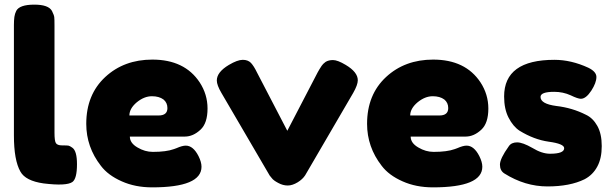

<svg xmlns="http://www.w3.org/2000/svg" viewBox="-20 -795 2640 828"><path d="M40 -211Q40 -104 68 -55Q90 -15 168 -4Q266 8 292 -10Q312 -24 312 -87Q312 -144 292 -158Q281 -166 275 -167Q270 -168 248 -168Q227 -168 221 -178Q215 -187 215 -223V-686Q215 -713 214 -721Q213 -730 204 -748Q189 -775 128 -775Q64 -775 50 -748Q44 -736 42 -722Q40 -706 40 -687Z M875 -327Q875 -388 841 -440Q776 -538 637 -538Q515 -538 434 -463Q352 -387 352 -261Q352 -161 415 -80Q446 -39 505 -13Q563 13 636 13Q849 13 849 -76Q849 -96 836 -122Q813 -167 781 -167Q766 -167 741 -156L730 -152Q697 -140 639 -140Q605 -140 573 -159Q540 -178 540 -206H777Q813 -206 845 -236Q875 -264 875 -327ZM538 -297Q538 -327 570 -354Q602 -380 635 -380Q666 -380 685 -366Q702 -352 702 -329Q702 -297 664 -297Z M1471 -515Q1436 -536 1416 -536Q1397 -536 1384 -528Q1372 -519 1367 -511Q1357 -496 1350 -483L1219 -231L1088 -483Q1075 -510 1062 -524Q1049 -537 1027 -537Q1004 -537 967 -515Q915 -484 915 -448Q915 -428 935 -394L1143 -38L1152 -27Q1159 -17 1180 -6Q1200 5 1221 5Q1241 5 1264 -9Q1285 -22 1296 -39L1503 -394Q1523 -429 1523 -449Q1523 -484 1471 -515Z M2086 -327Q2086 -388 2052 -440Q1987 -538 1848 -538Q1726 -538 1645 -463Q1563 -387 1563 -261Q1563 -161 1626 -80Q1657 -39 1716 -13Q1774 13 1847 13Q2060 13 2060 -76Q2060 -96 2047 -122Q2024 -167 1992 -167Q1977 -167 1952 -156L1941 -152Q1908 -140 1850 -140Q1816 -140 1784 -159Q1751 -178 1751 -206H1988Q2024 -206 2056 -236Q2086 -264 2086 -327ZM1749 -297Q1749 -327 1781 -354Q1813 -380 1846 -380Q1877 -380 1896 -366Q1913 -352 1913 -329Q1913 -297 1875 -297Z M2155 -47Q2244 9 2341 9Q2438 9 2501 -22Q2537 -41 2556 -77Q2575 -112 2575 -165Q2575 -218 2556 -252Q2537 -286 2507 -300Q2448 -330 2379 -338Q2311 -347 2311 -377Q2311 -399 2370 -399Q2408 -399 2441 -384Q2472 -369 2485 -369Q2507 -369 2530 -404Q2552 -438 2552 -463Q2552 -486 2517 -503Q2443 -537 2371 -537Q2154 -537 2154 -379Q2154 -325 2173 -288Q2193 -249 2221 -231Q2283 -193 2346 -184Q2413 -175 2413 -156Q2413 -132 2352 -132Q2317 -132 2276 -157Q2234 -181 2210 -181Q2185 -181 2174 -164Q2136 -111 2136 -85Q2136 -59 2155 -47Z"/></svg>

Font: FredokaOneMacrons
Style: Regular
Weight: 500
Designer: ""
Foundry: ""
Version: ""